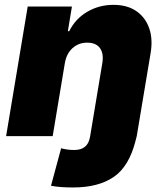

<svg xmlns="http://www.w3.org/2000/svg" viewBox="-20 -573 698 808"><path d="M359.4 0 410.5 -306.8Q417.3 -347.3 400.7 -370.4Q384.2 -393.5 346.6 -393.5Q310.7 -393.5 285.2 -370.4Q259.6 -347.3 252.8 -306.8L201.7 0H5.7L96.6 -545.5H282.7L265.6 -441.8H271.3Q297.2 -494 347.1 -523.3Q397 -552.6 457.4 -552.6Q515.3 -552.6 553.6 -526.3Q592 -500 608 -453.8Q623.9 -407.7 613.6 -348L555.4 0L551.1 17Q523.8 127.1 458.8 171.5Q393.8 215.9 288.4 215.9Q263.8 215.9 240.9 214.5Q218 213.1 194.6 208.8L237.2 51.1Q250 54.3 263.3 56.3Q276.6 58.2 292.6 58.2Q347.7 58.2 358 7.1Z"/></svg>

Font: Inter UI Black
Style: Italic
Weight: 900
Italic angle: -9.39999°
Designer: Rasmus Andersson
Foundry: rsms
Version: 3.2;8d6f07862